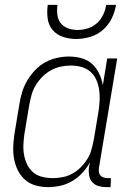

<svg xmlns="http://www.w3.org/2000/svg" viewBox="-20 -760 540 788"><path d="M178 8Q151 8 126 1Q101 -6 82.5 -22.5Q64 -39 53 -61.5Q42 -84 37.5 -109.5Q33 -135 34.5 -162Q36 -189 40 -215L60 -335Q64 -360 71.5 -384Q79 -408 92.5 -430.5Q106 -453 124.5 -472.5Q143 -492 166 -504.5Q189 -517 214 -522.5Q239 -528 263 -528Q290 -528 315 -521Q340 -514 358 -497.5Q376 -481 387 -458Q398 -435 402 -410L420 -520H461L386 -71Q385 -62 386 -54Q387 -46 392 -40Q397 -34 405.5 -31.5Q414 -29 422 -29H435L434 8H415Q399 8 384 3.5Q369 -1 359 -12Q349 -23 346 -39Q343 -55 345 -71L349 -94Q337 -71 318.5 -51Q300 -31 276.5 -17Q253 -3 227.5 2.5Q202 8 178 8ZM197 -29Q217 -29 237.5 -33Q258 -37 277 -47.5Q296 -58 311.5 -73.5Q327 -89 338.5 -107.5Q350 -126 355.5 -146.5Q361 -167 365 -187L385 -307Q388 -329 389 -351Q390 -373 386.5 -394Q383 -415 374.5 -434Q366 -453 350 -466.5Q334 -480 313.5 -485.5Q293 -491 270 -491Q250 -491 229 -486.5Q208 -482 189 -471.5Q170 -461 154 -445Q138 -429 126.5 -410Q115 -391 109.5 -370.5Q104 -350 100 -329L80 -209Q77 -187 76 -165.5Q75 -144 79 -123Q83 -102 92 -83.5Q101 -65 117 -52Q133 -39 154 -34Q175 -29 197 -29ZM293 -600Q265 -600 239 -608.5Q213 -617 196 -637Q179 -657 175.5 -684.5Q172 -712 176 -740H216Q213 -720 215.5 -699.5Q218 -679 229.5 -664.5Q241 -650 260 -643.5Q279 -637 299 -637Q319 -637 340 -643.5Q361 -650 377.5 -664.5Q394 -679 403.5 -699.5Q413 -720 416 -740H456Q452 -712 438.5 -684.5Q425 -657 402 -637Q379 -617 350 -608.5Q321 -600 293 -600Z"/></svg>

Font: Iosevka Curly Extralight
Style: Italic
Weight: 200
Italic angle: -9°
Monospace: yes
Designer: Belleve Invis
Foundry: Belleve Invis
Version: Version 22.1.2; ttfautohint (v1.8.4)